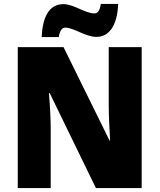

<svg xmlns="http://www.w3.org/2000/svg" viewBox="-20 -953 809 973"><path d="M191 -765H278C284 -805 299 -813 310 -813C354 -813 413 -766 469 -766C529 -766 574 -817 579 -933H491C485 -895 473 -885 459 -885C411 -885 354 -932 302 -932C227 -932 196 -865 191 -765ZM698 0V-714H531V-414C531 -368 535 -297 538 -241H535L302 -714H70V0H237V-300C237 -349 233 -423 228 -481H232L466 0Z"/></svg>

Font: Noto Sans Georgian SemiCondensed Black
Style: Regular
Weight: 900
Width: 4
Designer: Monotype Design Team, Akaki Razmadze
Foundry: Google LLC
Version: Version 2.005